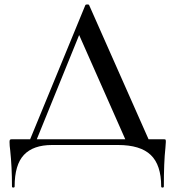

<svg xmlns="http://www.w3.org/2000/svg" viewBox="-20 -654 791 866"><path d="M728 -14Q728 -10 726 14Q719 77 719 187Q719 192 713 192Q707 192 707 187Q707 90 660 45Q613 0 512 0H215Q130 0 88 44.5Q46 89 46 187Q46 192 40 192Q34 192 34 187Q34 99 26 24Q23 3 23 -14Q23 -21 25 -23.5Q27 -26 34 -26H116L365 -631Q367 -634 374 -634Q381 -634 382 -631L650 -26H716Q725 -26 726.5 -24.5Q728 -23 728 -14ZM545 -26 337 -496 146 -26Z"/></svg>

Font: Cormorant Garamond SemiBold
Style: Regular
Weight: 600
Designer: Christian Thalmann (Catharsis Fonts)
Version: Version 3.000